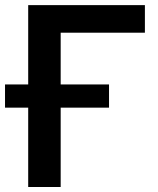

<svg xmlns="http://www.w3.org/2000/svg" viewBox="-44 -748 634 768"><path d="M535.6 -727.5V-617.2H198.7V0H68.8V-727.5ZM-23.9 -317.4V-410.2H392.1V-317.4Z"/></svg>

Font: Inter 20pt SemiBold
Style: Regular
Weight: 600
Version: Version 4.001;git-66647c0bb